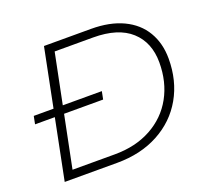

<svg xmlns="http://www.w3.org/2000/svg" viewBox="-113 -781 988 917"><g transform="rotate(-20 381.0 -322.0)"><path d="M196 -644H435Q530 -644 597.5 -612Q665 -580 700 -521Q735 -462 735 -384Q735 -272 685.5 -185Q636 -98 545 -49Q454 0 334 0H67ZM337 -42Q443 -42 522.5 -85.5Q602 -129 644.5 -206Q687 -283 687 -382Q687 -484 622 -543Q557 -602 430 -602H235L122 -42ZM36 -347H382L374 -307H28Z"/></g></svg>

Font: Montserrat Ace
Style: Light Italic
Weight: 300
Italic angle: -11.3°
Designer: Julieta Ulanovsky
Foundry: Julieta Ulanovsky
Version: Version 1